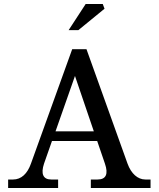

<svg xmlns="http://www.w3.org/2000/svg" viewBox="-20 -948 800 968"><path d="M623 -123 416 -700H344L136 -123C118 -72 87 -43 46 -43H21V0H273V-43H238C197 -43 185 -72 202 -123L242 -237H470L509 -123C527 -71 515 -43 472 -43H438V0H739V-43H713C674 -43 641 -73 623 -123ZM260 -286 358 -565 453 -286ZM326 -796H375L507 -904L498 -928H412Z"/></svg>

Font: LT Superior Serif Medium
Style: Regular
Weight: 500
Designer: Daniel Lyons
Foundry: LyonsType
Version: Version 2.120;FEAKit 1.0